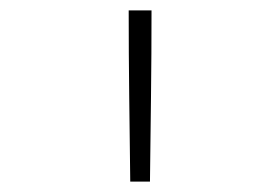

<svg xmlns="http://www.w3.org/2000/svg" viewBox="-20 -792 540 370"><path d="M231 -442Q230 -524 229 -606.5Q228 -689 228 -772H272Q272 -689 271 -606.5Q270 -524 269 -442Z"/></svg>

Font: Iosevka Curly Extralight
Style: Regular
Weight: 200
Monospace: yes
Designer: Belleve Invis
Foundry: Belleve Invis
Version: Version 22.1.2; ttfautohint (v1.8.4)